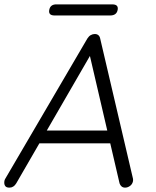

<svg xmlns="http://www.w3.org/2000/svg" viewBox="-48 -859 715 880"><path d="M376 -623 26.4 -18.6Q20.5 -8.8 12.7 -3.9Q4.9 1 -4.9 1Q-18.6 1 -23.9 -6.3Q-29.3 -13.7 -28.3 -25.4Q-28.3 -30.3 -25.4 -37.1L352.5 -682.6Q359.4 -693.4 368.2 -698.2Q377 -703.1 386.7 -703.1Q396.5 -703.1 402.8 -697.8Q409.2 -692.4 411.1 -682.6L561.5 -40Q562.5 -34.2 561.5 -28.3Q558.6 -14.6 547.9 -6.8Q537.1 1 525.4 1Q515.6 1 509.3 -4.4Q502.9 -9.8 500 -18.6L358.4 -627ZM116.2 -202.1 152.3 -260.7H461.9L463.9 -202.1ZM202.1 -788.1Q172.9 -788.1 177.7 -813.5Q182.6 -839.8 211.9 -838.9H466.8Q496.1 -838.9 491.2 -813.5Q486.3 -788.1 457 -788.1Z"/></svg>

Font: Quicksand
Style: Italic
Weight: 400
Designer: Andrew Paglinawan
Foundry: Andrew Paglinawan
Version: Version 3.006